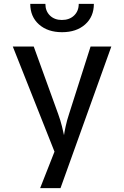

<svg xmlns="http://www.w3.org/2000/svg" viewBox="-20 -970 640 990"><path d="M187 0 261 -188 46 -730H154L280 -382Q292 -349 299.5 -318.5Q307 -288 310 -273Q312 -288 318.5 -318.5Q325 -349 336 -382L447 -730H554L292 0ZM300 -804Q226 -804 181 -844Q136 -884 136 -950H214Q214 -913 237.5 -890Q261 -867 299 -867Q338 -867 362 -890Q386 -913 386 -950H464Q464 -884 419 -844Q374 -804 300 -804Z"/></svg>

Font: JetBrains Mono NL Medium
Style: Regular
Weight: 500
Monospace: yes
Designer: Philipp Nurullin, Konstantin Bulenkov
Foundry: JetBrains
Version: Version 2.305; ttfautohint (v1.8.4.7-5d5b)